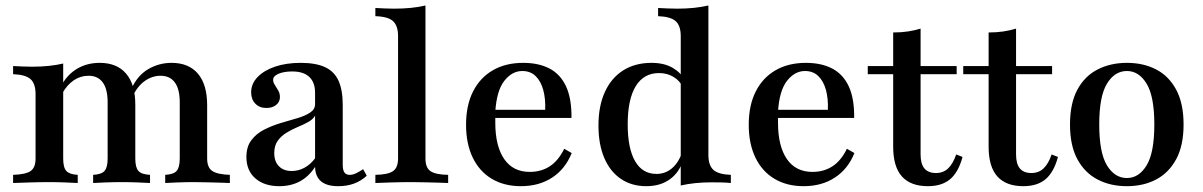

<svg xmlns="http://www.w3.org/2000/svg" viewBox="-20 -651 4280 683"><path d="M567.7 0V-29Q597.6 -30.6 608.5 -43.1Q619.4 -55.6 619.4 -87.1V-287.1Q619.4 -333.9 602 -357.7Q584.7 -381.5 550.8 -381.5Q521.8 -381.5 495.6 -363.3Q469.4 -345.2 450.8 -306.5L446 -332.3Q468.5 -382.3 506.9 -404.8Q545.2 -427.4 590.3 -427.4Q651.6 -427.4 684.3 -388.7Q716.9 -350 716.9 -276.6V-87.1Q716.9 -55.6 734.7 -43.1Q752.4 -30.6 797.6 -29V0Q785.5 -0.8 764.5 -1.2Q743.5 -1.6 718.5 -2.4Q693.5 -3.2 670.2 -3.2Q640.3 -3.2 611.3 -2Q582.3 -0.8 567.7 0ZM26.6 0V-29Q71.8 -30.6 89.1 -42.7Q106.5 -54.8 106.5 -87.1V-316.1Q106.5 -354 88.3 -369.8Q70.2 -385.5 26.6 -387.1V-416.1Q43.5 -415.3 60.1 -414.5Q76.6 -413.7 93.5 -413.7Q125 -413.7 152.8 -416.5Q180.6 -419.4 204.8 -425V-87.1Q204.8 -54.8 216.1 -42.7Q227.4 -30.6 256.5 -29V0Q238.7 -0.8 211.7 -2Q184.7 -3.2 155.6 -3.2Q121.8 -3.2 85.9 -2Q50 -0.8 26.6 0ZM311.3 0V-29Q341.1 -30.6 352 -43.1Q362.9 -55.6 362.9 -87.1V-287.1Q362.9 -333.9 345.6 -357.7Q328.2 -381.5 295.2 -381.5Q266.1 -381.5 242.3 -365.3Q218.5 -349.2 200.8 -317.7V-350.8Q221 -387.1 255.6 -407.3Q290.3 -427.4 334.7 -427.4Q396 -427.4 428.6 -389.1Q461.3 -350.8 461.3 -279V-87.1Q461.3 -55.6 472.2 -43.1Q483.1 -30.6 513.7 -29V0Q499.2 -0.8 470.6 -2Q441.9 -3.2 413.7 -3.2Q383.9 -3.2 354.8 -2Q325.8 -0.8 311.3 0Z M973.4 11.3Q920.2 11.3 888.3 -16.5Q856.5 -44.4 856.5 -92.7Q856.5 -129 874.2 -152.4Q891.9 -175.8 919.8 -189.9Q947.6 -204 978.6 -213.3Q1009.7 -222.6 1037.5 -230.6Q1065.3 -238.7 1083.1 -250.4Q1100.8 -262.1 1100.8 -280.6V-321Q1100.8 -358.1 1080.2 -377.4Q1059.7 -396.8 1019.4 -396.8Q990.3 -396.8 971 -388.7Q951.6 -380.6 951.6 -366.9Q951.6 -358.1 957.7 -348.8Q963.7 -339.5 969.8 -329Q975.8 -318.5 975.8 -305.6Q975.8 -288.7 962.5 -277.8Q949.2 -266.9 927.4 -266.9Q903.2 -266.9 888.3 -282.3Q873.4 -297.6 873.4 -322.6Q873.4 -353.2 896.4 -377Q919.4 -400.8 958.9 -414.1Q998.4 -427.4 1050 -427.4Q1102.4 -427.4 1135.5 -412.5Q1168.5 -397.6 1183.9 -364.5Q1199.2 -331.5 1199.2 -277.4V-65.3Q1199.2 -46 1205.2 -37.5Q1211.3 -29 1224.2 -29Q1235.5 -29 1247.6 -35.1Q1259.7 -41.1 1271.8 -49.2L1284.7 -25.8Q1264.5 -7.3 1239.5 2Q1214.5 11.3 1183.1 11.3Q1102.4 11.3 1100.8 -57.3Q1078.2 -22.6 1046.4 -5.6Q1014.5 11.3 973.4 11.3ZM1017.7 -42.7Q1041.9 -42.7 1063.3 -54.4Q1084.7 -66.1 1100.8 -87.9V-239.5Q1093.5 -226.6 1077 -217.3Q1060.5 -208.1 1039.9 -199.6Q1019.4 -191.1 1000 -179.4Q980.6 -167.7 968.1 -150.4Q955.6 -133.1 955.6 -106.5Q955.6 -76.6 972.2 -59.7Q988.7 -42.7 1017.7 -42.7Z M1315.3 0V-29Q1360.5 -29.8 1378.2 -42.3Q1396 -54.8 1396 -87.1V-522.6Q1396 -558.9 1378.6 -575.4Q1361.3 -591.9 1315.3 -593.5V-622.6Q1331.5 -621.8 1348.4 -621Q1365.3 -620.2 1381.5 -620.2Q1413.7 -620.2 1441.9 -623Q1470.2 -625.8 1493.5 -631.5V-87.1Q1493.5 -54 1511.7 -41.9Q1529.8 -29.8 1574.2 -29V0Q1562.1 -0.8 1541.1 -1.2Q1520.2 -1.6 1495.2 -2.4Q1470.2 -3.2 1446 -3.2Q1408.9 -3.2 1371.4 -2Q1333.9 -0.8 1315.3 0Z M1833.1 11.3Q1773.4 11.3 1729.4 -14.9Q1685.5 -41.1 1661.7 -90.3Q1637.9 -139.5 1637.9 -207.3Q1637.9 -276.6 1662.9 -325.8Q1687.9 -375 1733.5 -401.2Q1779 -427.4 1841.1 -427.4Q1896 -427.4 1934.7 -407.3Q1973.4 -387.1 1993.5 -344Q2013.7 -300.8 2012.9 -231.5H1706.5L1705.6 -260.5H1919.4Q1921 -300 1912.5 -331Q1904 -362.1 1885.5 -380.2Q1866.9 -398.4 1837.9 -398.4Q1801.6 -398.4 1774.2 -363.7Q1746.8 -329 1741.9 -254L1742.7 -251.6Q1741.9 -243.5 1741.9 -234.7Q1741.9 -225.8 1741.9 -214.5Q1741.9 -131.5 1773.4 -85.5Q1804.8 -39.5 1864.5 -39.5Q1904.8 -39.5 1935.5 -59.3Q1966.1 -79 1987.1 -121.8L2013.7 -106.5Q1991.1 -50 1944.4 -19.4Q1897.6 11.3 1833.1 11.3Z M2401.6 8.9V-522.6Q2401.6 -559.7 2383.5 -575.8Q2365.3 -591.9 2321 -593.5V-622.6Q2337.9 -621.8 2354.8 -621Q2371.8 -620.2 2389.5 -620.2Q2420.2 -620.2 2448 -623Q2475.8 -625.8 2500 -631.5V-100Q2500 -62.9 2517.7 -46.8Q2535.5 -30.6 2579.8 -29V0Q2563.7 -1.6 2547.2 -2Q2530.6 -2.4 2512.1 -2.4Q2481.5 -2.4 2453.6 0.4Q2425.8 3.2 2401.6 8.9ZM2279 11.3Q2226.6 11.3 2188.3 -14.9Q2150 -41.1 2129.4 -89.5Q2108.9 -137.9 2108.9 -204.8Q2108.9 -274.2 2131.9 -324.2Q2154.8 -374.2 2197.2 -400.8Q2239.5 -427.4 2297.6 -427.4Q2341.9 -427.4 2372.2 -410.1Q2402.4 -392.7 2413.7 -367.7L2408.1 -341.9Q2399.2 -362.9 2376.6 -377Q2354 -391.1 2324.2 -391.1Q2270.2 -391.1 2241.5 -344.4Q2212.9 -297.6 2212.9 -208.9Q2212.9 -123.4 2239.1 -77.8Q2265.3 -32.3 2315.3 -32.3Q2347.6 -32.3 2371.8 -53.6Q2396 -75 2407.3 -112.9L2411.3 -85.5Q2398.4 -39.5 2364.1 -14.1Q2329.8 11.3 2279 11.3Z M2838.7 11.3Q2779 11.3 2735.1 -14.9Q2691.1 -41.1 2667.3 -90.3Q2643.5 -139.5 2643.5 -207.3Q2643.5 -276.6 2668.5 -325.8Q2693.5 -375 2739.1 -401.2Q2784.7 -427.4 2846.8 -427.4Q2901.6 -427.4 2940.3 -407.3Q2979 -387.1 2999.2 -344Q3019.4 -300.8 3018.5 -231.5H2712.1L2711.3 -260.5H2925Q2926.6 -300 2918.1 -331Q2909.7 -362.1 2891.1 -380.2Q2872.6 -398.4 2843.5 -398.4Q2807.3 -398.4 2779.8 -363.7Q2752.4 -329 2747.6 -254L2748.4 -251.6Q2747.6 -243.5 2747.6 -234.7Q2747.6 -225.8 2747.6 -214.5Q2747.6 -131.5 2779 -85.5Q2810.5 -39.5 2870.2 -39.5Q2910.5 -39.5 2941.1 -59.3Q2971.8 -79 2992.7 -121.8L3019.4 -106.5Q2996.8 -50 2950 -19.4Q2903.2 11.3 2838.7 11.3Z M3280.6 11.3Q3219.4 11.3 3188.3 -23.4Q3157.3 -58.1 3157.3 -129V-387.1H3066.9V-416.1H3157.3V-535.5Q3185.5 -535.5 3209.7 -539.1Q3233.9 -542.7 3254.8 -549.2V-416.1H3383.1V-387.1H3254.8V-101.6Q3254.8 -67.7 3268.5 -51.6Q3282.3 -35.5 3309.7 -35.5Q3335.5 -35.5 3352.8 -52Q3370.2 -68.5 3381.5 -101.6L3404 -92.7Q3389.5 -38.7 3360.1 -13.7Q3330.6 11.3 3280.6 11.3Z M3620.2 11.3Q3558.9 11.3 3527.8 -23.4Q3496.8 -58.1 3496.8 -129V-387.1H3406.5V-416.1H3496.8V-535.5Q3525 -535.5 3549.2 -539.1Q3573.4 -542.7 3594.4 -549.2V-416.1H3722.6V-387.1H3594.4V-101.6Q3594.4 -67.7 3608.1 -51.6Q3621.8 -35.5 3649.2 -35.5Q3675 -35.5 3692.3 -52Q3709.7 -68.5 3721 -101.6L3743.5 -92.7Q3729 -38.7 3699.6 -13.7Q3670.2 11.3 3620.2 11.3Z M3988.7 11.3Q3929.8 11.3 3884.3 -12.5Q3838.7 -36.3 3812.5 -84.7Q3786.3 -133.1 3786.3 -208.1Q3786.3 -283.1 3812.5 -331.9Q3838.7 -380.6 3884.7 -404Q3930.6 -427.4 3988.7 -427.4Q4047.6 -427.4 4092.7 -404Q4137.9 -380.6 4164.1 -331.9Q4190.3 -283.1 4190.3 -208.1Q4190.3 -133.1 4164.1 -84.7Q4137.9 -36.3 4092.7 -12.5Q4047.6 11.3 3988.7 11.3ZM3988.7 -17.7Q4031.5 -17.7 4058.9 -62.9Q4086.3 -108.1 4086.3 -208.1Q4086.3 -308.1 4058.9 -353.2Q4031.5 -398.4 3988.7 -398.4Q3945.2 -398.4 3917.7 -353.2Q3890.3 -308.1 3890.3 -208.1Q3890.3 -108.1 3917.7 -62.9Q3945.2 -17.7 3988.7 -17.7Z"/></svg>

Font: Playfair 5pt SemiExpanded Light SemiBold
Style: Regular
Weight: 600
Version: Version 2.001;gftools[0.9.30]